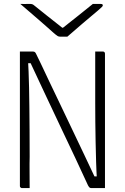

<svg xmlns="http://www.w3.org/2000/svg" viewBox="-20 -964 640 984"><path d="M132 0Q122 0 112.5 0Q103 0 93 0Q90 0 87.5 -1.5Q85 -3 83.5 -5Q82 -7 82 -11Q82 -80 82 -148.5Q82 -217 82 -285.5Q82 -354 82 -422.5Q82 -491 82 -560Q82 -595 82 -630Q82 -665 82 -700Q93 -700 104 -700Q115 -700 126 -700Q137 -700 148 -700Q152 -700 155 -699Q158 -698 160 -696Q162 -694 164 -690Q172 -675 189.5 -637.5Q207 -600 232.5 -546.5Q258 -493 288.5 -429.5Q319 -366 351 -298.5Q383 -231 414.5 -165Q446 -99 473 -41L444 -60H490L477 -37Q474 -86 472.5 -136Q471 -186 470 -237Q469 -288 468.5 -338.5Q468 -389 468 -439Q468 -489 468 -538Q468 -579 468 -619.5Q468 -660 468 -700Q478 -700 487.5 -700Q497 -700 507 -700Q512 -700 515 -697Q518 -694 518 -689Q518 -624 518 -559Q518 -494 518 -428.5Q518 -363 518 -298Q518 -233 518 -168Q518 -126 518 -84Q518 -42 518 0Q508 0 496 0Q484 0 471.5 0Q459 0 449 0Q443 0 439.5 -2.5Q436 -5 431 -14Q403 -76 367 -152Q331 -228 290.5 -313.5Q250 -399 208 -488.5Q166 -578 124 -668L154 -640H117L123 -668Q125 -635 126.5 -597Q128 -559 129 -514Q130 -469 130.5 -415.5Q131 -362 131.5 -298.5Q132 -235 132 -160Q131 -128 131.5 -84Q132 -40 132 0ZM325 -776Q319 -776 313 -776Q307 -776 301 -776Q295 -776 289 -776Q281 -776 275 -779.5Q269 -783 253 -797Q245 -804 225.5 -821.5Q206 -839 181 -860.5Q156 -882 130.5 -904Q105 -926 84 -944Q96 -943 106.5 -943.5Q117 -944 129 -944Q140 -944 145 -942.5Q150 -941 158 -934Q175 -920 218.5 -885.5Q262 -851 323 -803L269 -822Q285 -822 301 -822Q317 -822 333 -822L279 -803Q340 -851 382 -884.5Q424 -918 456 -944H495Q500 -944 502.5 -943Q505 -942 506 -940.5Q507 -939 507 -937Q507 -933 502.5 -928.5Q498 -924 482 -910Q469 -899 447.5 -881Q426 -863 402 -842.5Q378 -822 357.5 -804Q337 -786 325 -776Z"/></svg>

Font: Recursive Monospace Light
Style: Regular
Weight: 300
Version: Version 1.047